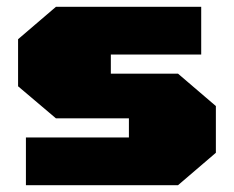

<svg xmlns="http://www.w3.org/2000/svg" viewBox="-20 -543 686 563"><path d="M56 0V-140H358V-196H144L33 -290V-428L144 -523H570V-383H305V-327H502L613 -232V-95L502 0Z"/></svg>

Font: Tomorrow ExtraBold
Style: Regular
Weight: 800
Designer: Tony de Marco, Monica Rizzolli
Foundry: Just in Type
Version: Version 2.002